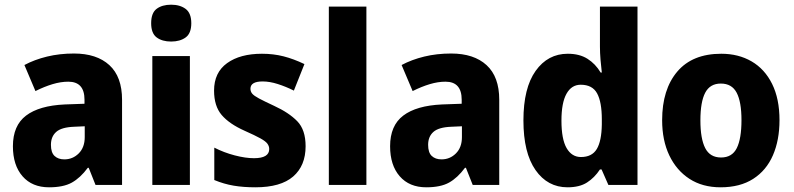

<svg xmlns="http://www.w3.org/2000/svg" viewBox="-20 -788 3382 818"><path d="M295 -560Q392 -560 446 -510.5Q500 -461 500 -363V0H387L358 -73H354Q322 -30 286 -10Q250 10 189 10Q117 10 76 -37Q35 -84 35 -165Q35 -253 91 -295.5Q147 -338 256 -343L340 -346V-363Q340 -440 271 -440Q239 -440 204 -429.5Q169 -419 131 -400L84 -511Q127 -534 180.5 -547Q234 -560 295 -560ZM296 -248Q242 -246 219.5 -226Q197 -206 197 -171Q197 -138 212.5 -123.5Q228 -109 254 -109Q290 -109 315.5 -134.5Q341 -160 341 -204V-250Z M709 -768Q747 -768 771 -750Q795 -732 795 -689Q795 -646 771 -628.5Q747 -611 709 -611Q671 -611 647.5 -628.5Q624 -646 624 -689Q624 -733 647.5 -750.5Q671 -768 709 -768ZM789 -549V0H629V-549Z M1282 -165Q1282 -82 1229 -36Q1176 10 1068 10Q1017 10 975.5 3Q934 -4 893 -21V-159Q934 -138 980 -126Q1026 -114 1062 -114Q1127 -114 1127 -153Q1127 -165 1119.5 -175.5Q1112 -186 1089.5 -198.5Q1067 -211 1022 -231Q957 -260 924.5 -298Q892 -336 892 -402Q892 -479 947.5 -519Q1003 -559 1096 -559Q1145 -559 1188 -548Q1231 -537 1277 -515L1232 -402Q1198 -419 1163.5 -430Q1129 -441 1099 -441Q1047 -441 1047 -410Q1047 -398 1054.5 -389Q1062 -380 1083.5 -368.5Q1105 -357 1148 -337Q1211 -308 1246.5 -271.5Q1282 -235 1282 -165Z M1541 0H1381V-760H1541Z M1902 -560Q1999 -560 2053 -510.5Q2107 -461 2107 -363V0H1994L1965 -73H1961Q1929 -30 1893 -10Q1857 10 1796 10Q1724 10 1683 -37Q1642 -84 1642 -165Q1642 -253 1698 -295.5Q1754 -338 1863 -343L1947 -346V-363Q1947 -440 1878 -440Q1846 -440 1811 -429.5Q1776 -419 1738 -400L1691 -511Q1734 -534 1787.5 -547Q1841 -560 1902 -560ZM1903 -248Q1849 -246 1826.5 -226Q1804 -206 1804 -171Q1804 -138 1819.5 -123.5Q1835 -109 1861 -109Q1897 -109 1922.5 -134.5Q1948 -160 1948 -204V-250Z M2398 10Q2313 10 2261.5 -63.5Q2210 -137 2210 -275Q2210 -413 2262 -486Q2314 -559 2399 -559Q2449 -559 2483 -537.5Q2517 -516 2539 -479H2544Q2541 -503 2538.5 -533Q2536 -563 2536 -590V-760H2696V0H2572L2543 -66H2536Q2513 -31 2481 -10.5Q2449 10 2398 10ZM2455 -119Q2502 -119 2522.5 -153Q2543 -187 2544 -258V-280Q2544 -353 2524 -390Q2504 -427 2454 -427Q2415 -427 2393.5 -388.5Q2372 -350 2372 -274Q2372 -195 2394 -157Q2416 -119 2455 -119Z M3301 -276Q3301 -191 3273 -126.5Q3245 -62 3189 -26Q3133 10 3050 10Q2973 10 2917.5 -26Q2862 -62 2831.5 -126Q2801 -190 2801 -276Q2801 -407 2865.5 -483Q2930 -559 3053 -559Q3126 -559 3182 -526.5Q3238 -494 3269.5 -430.5Q3301 -367 3301 -276ZM2964 -275Q2964 -197 2984.5 -157Q3005 -117 3052 -117Q3099 -117 3119 -157Q3139 -197 3139 -276Q3139 -354 3118.5 -393Q3098 -432 3051 -432Q3005 -432 2984.5 -393Q2964 -354 2964 -275Z"/></svg>

Font: Noto Sans Devanagari SemiCondensed ExtraBold
Style: Regular
Weight: 800
Width: 4
Designer: Jelle Bosma - Monotype Design Team
Foundry: Monotype Imaging Inc.
Version: Version 2.004; ttfautohint (v1.8.4.7-5d5b)